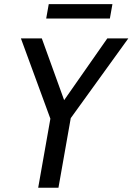

<svg xmlns="http://www.w3.org/2000/svg" viewBox="-20 -880 622 900"><path d="M159 0 223.5 -365 230.5 -284.5 78 -700H176L295.5 -369.5L255.5 -374.5L483 -700H581.5L285.5 -290L318.5 -365L254 0ZM196.5 -793 208.5 -860.5H507L495 -793Z"/></svg>

Font: Cabin
Style: Italic
Weight: 400
Width: 4
Italic angle: -10°
Designer: Pablo Impallari
Foundry: Pablo Impallari. http://www.impallari.com Igino Marini. http://www.ikern.com
Version: Version 3.001